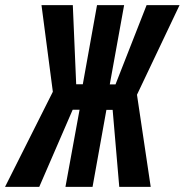

<svg xmlns="http://www.w3.org/2000/svg" viewBox="-69 -731 723 751"><path d="M371.6 -301.3H347.2L293 0H187L242.2 -301.8H215.3L84.5 0H-49.3L137.7 -372.1L93.3 -710.9H215.8L229 -401.4H254.9L310.5 -710.9H416.5L360.4 -400.9H382.8L504.4 -710.9H633.3L466.8 -360.4L520.5 0H397.5Z"/></svg>

Font: Roboto Mono Medium
Style: Italic
Weight: 500
Designer: Google
Version: Version 2.000985; 2015; ttfautohint (v1.3)